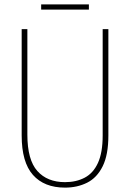

<svg xmlns="http://www.w3.org/2000/svg" viewBox="-20 -847 594 877"><path d="M475 -228Q475 -140 449 -87.5Q423 -35 378 -12.5Q333 10 277 10Q182 10 130.5 -48Q79 -106 79 -228V-714H105V-232Q105 -117 150.5 -66Q196 -15 277 -15Q328 -15 367 -35.5Q406 -56 427.5 -103Q449 -150 449 -228V-714H475ZM386 -827V-803H168V-827Z"/></svg>

Font: Noto Sans Tamil Condensed Thin
Style: Regular
Weight: 100
Width: 3
Designer: Jelle Bosma - Monotype Design Team
Foundry: Monotype Imaging Inc.
Version: Version 2.004; ttfautohint (v1.8.4.7-5d5b)